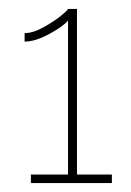

<svg xmlns="http://www.w3.org/2000/svg" viewBox="-20 -831 292 429"><path d="M230 -441V-422H49V-441H132V-785Q120 -771 89 -754.5Q58 -738 35 -738V-757Q54 -757 78 -770.5Q102 -784 116 -795.5Q130 -807 132 -811H152V-441Z"/></svg>

Font: Raleway-v4020 Thin
Style: Regular
Weight: 250
Designer: Matt McInerney, Pablo Impallari, Rodrigo Fuenzalida
Foundry: Matt McInerney, Pablo Impallari, Rodrigo Fuenzalida
Version: Version 4.020;PS 004.020;hotconv 1.0.88;makeotf.lib2.5.64775